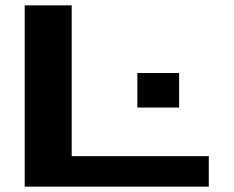

<svg xmlns="http://www.w3.org/2000/svg" viewBox="-20 -695 870 715"><path d="M72 0H757.5V-113.5H247V-675H72ZM491.5 -423V-294.5H647V-423Z"/></svg>

Font: Anybody ExtraExpanded SemiBold
Style: Regular
Weight: 600
Width: 8
Version: Version 1.113;gftools[0.9.25]